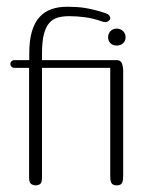

<svg xmlns="http://www.w3.org/2000/svg" viewBox="-20 -560 449 580"><path d="M306.6 -447.3Q306.6 -458.5 314 -466.1Q321.3 -473.6 332.5 -473.6Q343.8 -473.6 351.6 -466.1Q359.4 -458.5 359.4 -447.3Q359.4 -436 351.6 -429.2Q343.8 -422.4 332.5 -422.4Q321.3 -422.4 314 -429.2Q306.6 -436 306.6 -447.3ZM67.9 -355H24.9Q18.1 -355 14.6 -358.6Q11.2 -362.3 11.2 -366.7Q11.2 -371.1 14.6 -374.8Q18.1 -378.4 24.9 -378.4H68.4V-398.4Q68.4 -438 76.4 -465.1Q84.5 -492.2 99.4 -508.5Q114.3 -524.9 135.3 -532.2Q156.2 -539.6 182.6 -539.6Q197.3 -539.6 210.4 -538.8Q223.6 -538.1 237.1 -535.9Q250.5 -533.7 265.4 -530Q280.3 -526.4 297.9 -520.5Q302.2 -519 305.4 -517.3Q308.6 -515.6 310.5 -512.7Q316.9 -502.9 307.6 -496.6Q305.2 -494.1 300 -493.4Q294.9 -492.7 288.6 -495.1Q262.2 -504.4 237.5 -507.8Q212.9 -511.2 189.5 -511.2Q170.4 -511.2 155 -507.1Q139.6 -502.9 128.9 -490.7Q118.2 -478.5 112.5 -456.3Q106.9 -434.1 106.9 -398.4V-378.4H332.5Q344.7 -378.4 348.4 -368.2Q352.1 -357.9 352.1 -345.2V-30.8Q352.1 -24.4 351.6 -18.8Q351.1 -13.2 349.4 -9Q347.7 -4.9 343.8 -2.4Q339.8 0 332.5 0Q325.7 0 321.8 -2.2Q317.9 -4.4 315.9 -8.3Q314 -12.2 313.5 -17.8Q313 -23.4 313 -30.8V-355H106.9V-23.9Q106.9 -8.3 101.3 -4.2Q95.7 0 87.4 0Q80.6 0 74.2 -4.2Q67.9 -8.3 67.9 -23.9Z"/></svg>

Font: Gruppo
Style: Regular
Weight: 400
Foundry: Vernon Adams
Version: Version 1.000